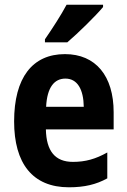

<svg xmlns="http://www.w3.org/2000/svg" viewBox="-20 -786 539 816"><path d="M418 -756V-766H263C239 -721 204 -667 171 -619V-606H266C313 -646 387 -719 418 -756ZM256 -556C118 -556 40 -456 40 -270C40 -92 118 10 273 10C339 10 389 -2 436 -28V-138C386 -110 343 -98 290 -98C214 -98 177 -144 175 -236H463V-309C463 -463 387 -556 256 -556ZM258 -452C309 -452 335 -406 336 -332H176C180 -415 211 -452 258 -452Z"/></svg>

Font: Noto Sans Georgian Condensed Bold
Style: Regular
Weight: 700
Width: 3
Designer: Monotype Design Team, Akaki Razmadze
Foundry: Google LLC
Version: Version 2.005